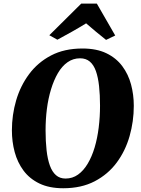

<svg xmlns="http://www.w3.org/2000/svg" viewBox="-20 -1018 768 1049"><path d="M325.5 10.5Q249 10.5 195.2 -15.5Q141.5 -41.5 108.5 -86Q75.5 -130.5 60.2 -187.2Q45 -244 45 -306Q45 -390 68.2 -469.5Q91.5 -549 139 -613Q186.5 -677 259 -715Q331.5 -753 430.5 -753Q507.5 -753 561 -727.2Q614.5 -701.5 647.8 -657Q681 -612.5 696 -556.5Q711 -500.5 711 -440Q711 -355 688 -274.2Q665 -193.5 617.5 -129.5Q570 -65.5 497.2 -27.5Q424.5 10.5 325.5 10.5ZM338 -42.5Q376 -42.5 406.2 -64Q436.5 -85.5 459.2 -123.8Q482 -162 497 -212.2Q512 -262.5 519.2 -320.8Q526.5 -379 526.5 -440Q526.5 -500 521.2 -547.8Q516 -595.5 504 -629.5Q492 -663.5 470.8 -681.5Q449.5 -699.5 417.5 -699.5Q379.5 -699.5 349 -678Q318.5 -656.5 296.2 -618.2Q274 -580 258.8 -530Q243.5 -480 236.2 -423Q229 -366 229 -306Q229 -245.5 234.5 -196.8Q240 -148 252.5 -113.5Q265 -79 286 -60.8Q307 -42.5 338 -42.5ZM249.5 -825.5 424 -998.5H509L609.5 -824L559.5 -800Q531.5 -822 504 -845Q476.5 -868 450.5 -890.5Q412.5 -867 372.5 -844.5Q332.5 -822 293.5 -801Z"/></svg>

Font: Merriweather 48pt Black
Style: Italic
Weight: 900
Italic angle: -7.8°
Version: Version 2.101